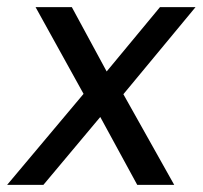

<svg xmlns="http://www.w3.org/2000/svg" viewBox="-37 -520 570 540"><path d="M245 -191 85 0H-17L198 -256L63 -500H165L263 -319L413 -500H513L310 -255L453 0H349Z"/></svg>

Font: Retni Sans Medium
Style: Italic
Weight: 500
Italic angle: -8°
Designer: Vitaly Kuzmin
Foundry: ParaType Ltd.
Version: Version 1.00;June 10, 2019;FontCreator 11.5.0.2425 64-bit; t